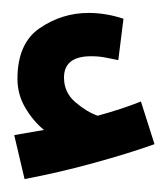

<svg xmlns="http://www.w3.org/2000/svg" viewBox="-20 -857 260 297"><path d="M219 -634 198 -700Q168 -688 131 -678Q114 -684 96.5 -699Q79 -714 79 -737Q79 -770 121 -770Q133 -770 143 -768Q153 -766 163 -764L171 -828Q144 -837 117 -837Q76 -837 41.5 -813.5Q7 -790 7 -735Q7 -711 19 -690.5Q31 -670 48 -656Q30 -653 2 -648L18 -580Q71 -590 125.5 -605Q180 -620 219 -634Z"/></svg>

Font: Noto Sans Arabic Condensed Extra
Style: Regular
Weight: 800
Width: 3
Designer: Nadine Chahine - Monotype Design Team
Foundry: Monotype Imaging Inc.
Version: Version 1.902